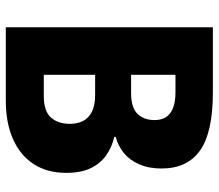

<svg xmlns="http://www.w3.org/2000/svg" viewBox="-66 -688 754 662"><g transform="rotate(90 311.0 -357.0)"><path d="M298 -714Q436 -714 498.5 -670Q561 -626 561 -537Q561 -493 546.5 -460Q532 -427 507.5 -407Q483 -387 452 -379V-374Q487 -366 515 -346.5Q543 -327 559.5 -293.5Q576 -260 576 -208Q576 -143 546 -96.5Q516 -50 460 -25Q404 0 326 0H74V-714ZM301 -432Q351 -432 372.5 -454Q394 -476 394 -513Q394 -549 370 -567Q346 -585 297 -585H238V-432ZM238 -308V-131H311Q363 -131 385 -155.5Q407 -180 407 -221Q407 -247 397 -266.5Q387 -286 365 -297Q343 -308 307 -308Z"/></g></svg>

Font: Noto Sans Khmer SemiCondensed ExtraBold
Style: Regular
Weight: 800
Width: 4
Designer: Danh Hong and the Monotype Design Team
Foundry: Monotype Imaging Inc.
Version: Version 2.004